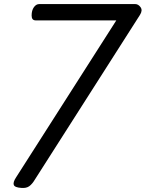

<svg xmlns="http://www.w3.org/2000/svg" viewBox="-20 -908 714 941"><path d="M85 13Q52 11 47.5 -2Q43 -15 59 -39L550 -808H156Q145 -808 140 -814Q135 -820 135 -832Q135 -857 146 -872.5Q157 -888 172 -888H643Q658 -888 669 -872.5Q680 -857 666 -835L151 -28Q138 -6 123.5 4.5Q109 15 85 13Z"/></svg>

Font: Playwrite DE SAS
Style: Regular
Weight: 400
Designer: Veronika Burian, José Scaglione
Foundry: TypeTogether
Version: Version 1.002